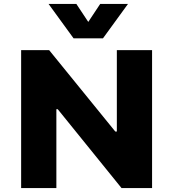

<svg xmlns="http://www.w3.org/2000/svg" viewBox="-20 -961 885 981"><path d="M88 0V-705H231L569 -289H577V-705H757V0H601L275 -403H268V0ZM356 -765 228 -941H370L431 -849L492 -941H634L506 -765Z"/></svg>

Font: Nunito Sans 6pt Black
Style: Regular
Weight: 900
Version: Version 3.101;gftools[0.9.27]